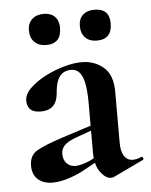

<svg xmlns="http://www.w3.org/2000/svg" viewBox="-46 -610 517 657"><g transform="rotate(-5 212.5 -281.5)"><path d="M319 6Q315 8 309 8Q291 8 273 -16Q255 -40 255 -85V-255Q255 -294 250 -320Q245 -346 234 -359Q223 -372 204 -372Q189 -372 177 -364.5Q165 -357 158 -340.5Q151 -324 149 -295Q146 -266 131 -252.5Q116 -239 90 -239Q65 -239 54 -250Q43 -261 43 -280Q43 -302 64 -322.5Q85 -343 116.5 -359.5Q148 -376 182 -385.5Q216 -395 243 -395Q287 -395 318 -368.5Q349 -342 349 -285V-108Q349 -79 359.5 -63Q370 -47 389 -47Q403 -47 418 -54Q422 -56 424.5 -50.5Q427 -45 422 -43ZM109 7Q78 7 59 -9.5Q40 -26 40 -57Q40 -93 67.5 -108.5Q95 -124 153 -143L265 -179L269 -164L200 -139Q173 -129 161.5 -117Q150 -105 150 -88Q150 -67 162 -55Q174 -43 192 -43Q200 -43 213.5 -46.5Q227 -50 243 -57L298 -87L299 -70L213 -23Q188 -10 160 -1.5Q132 7 109 7ZM128 -464Q103 -464 88 -478.5Q73 -493 73 -519Q73 -543 88 -557Q103 -571 128 -571Q153 -571 166.5 -557Q180 -543 180 -519Q180 -464 128 -464ZM302 -464Q277 -464 262.5 -478.5Q248 -493 248 -519Q248 -543 262.5 -556.5Q277 -570 302 -570Q354 -570 354 -519Q354 -464 302 -464Z"/></g></svg>

Font: Cormorant Light
Style: Bold
Weight: 700
Version: Version 4.000